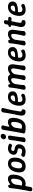

<svg xmlns="http://www.w3.org/2000/svg" viewBox="2335 -3116 983 5715"><g transform="rotate(-90 2826.5 -258.5)"><path d="M357 -513Q415 -513 445.5 -484Q476 -455 483.5 -401.5Q491 -348 479 -275L475 -250Q470 -220 458 -184.5Q446 -149 425.5 -114Q405 -79 376 -50.5Q347 -22 307.5 -4.5Q268 13 218 13Q197 13 182 11Q167 9 157 7Q144 5 142 19L120 154Q116 181 97.5 197Q79 213 50 213Q22 213 3 197Q-16 181 -10 153Q12 51 30 -51.5Q48 -154 63 -256Q78 -358 89 -461Q90 -475 100 -485Q110 -495 123.5 -500Q137 -505 150 -505Q168 -505 175 -497Q182 -489 183 -474Q184 -464 187 -456Q190 -448 197 -448Q204 -448 216 -458Q228 -468 248 -480.5Q268 -493 295 -503Q322 -513 357 -513ZM317 -418Q292 -418 264.5 -400Q237 -382 217 -353.5Q197 -325 192 -293L163 -112Q160 -99 172 -99Q180 -97 196.5 -94.5Q213 -92 235 -92Q266 -92 287.5 -107Q309 -122 322.5 -146.5Q336 -171 343.5 -198.5Q351 -226 355 -250L359 -275Q370 -345 362 -381.5Q354 -418 317 -418Z M985 -225Q979 -188 962 -146Q945 -104 915.5 -68Q886 -32 840.5 -9.5Q795 13 732 13Q682 13 648 -1.5Q614 -16 593 -41.5Q572 -67 562.5 -98Q553 -129 551.5 -162Q550 -195 555 -225L559 -250Q565 -290 582.5 -335.5Q600 -381 630.5 -421.5Q661 -462 707 -487.5Q753 -513 816 -513Q879 -513 916.5 -487.5Q954 -462 972 -421.5Q990 -381 992.5 -335.5Q995 -290 989 -250ZM869 -250Q873 -276 873.5 -304.5Q874 -333 868 -359Q862 -385 846 -401.5Q830 -418 800 -418Q771 -418 750 -401.5Q729 -385 714 -359Q699 -333 691 -304.5Q683 -276 679 -250L675 -225Q671 -204 671.5 -181.5Q672 -159 679 -138.5Q686 -118 702.5 -105Q719 -92 749 -92Q778 -92 799 -105Q820 -118 833 -138.5Q846 -159 853.5 -181.5Q861 -204 865 -225Z M1166 13Q1127 13 1095 5.5Q1063 -2 1042 -10Q1026 -17 1018 -32Q1010 -47 1018 -70Q1024 -85 1036.5 -98Q1049 -111 1065 -117.5Q1081 -124 1094 -116Q1108 -107 1129.5 -99.5Q1151 -92 1182 -92Q1218 -92 1240 -108.5Q1262 -125 1268 -162Q1273 -191 1257.5 -208Q1242 -225 1198 -230Q1168 -233 1144.5 -243.5Q1121 -254 1104.5 -270.5Q1088 -287 1082 -311.5Q1076 -336 1081 -368Q1088 -412 1113.5 -444.5Q1139 -477 1179 -495Q1219 -513 1269 -513Q1301 -513 1330 -506Q1359 -499 1378 -490Q1395 -483 1403 -468Q1411 -453 1402 -430Q1396 -416 1383 -405Q1370 -394 1354.5 -390.5Q1339 -387 1328 -395Q1315 -404 1296.5 -411Q1278 -418 1254 -418Q1227 -418 1211 -405Q1195 -392 1191 -368Q1188 -345 1202.5 -330.5Q1217 -316 1263 -310Q1305 -306 1335.5 -287Q1366 -268 1380.5 -235.5Q1395 -203 1387 -156Q1375 -77 1314.5 -32Q1254 13 1166 13Z M1514 13Q1485 13 1465.5 -3Q1446 -19 1453 -47Q1469 -114 1481 -182Q1493 -250 1502.5 -318.5Q1512 -387 1518 -453Q1520 -472 1532 -485Q1544 -498 1562 -505.5Q1580 -513 1599 -513Q1626 -513 1639.5 -497Q1653 -481 1648 -454Q1637 -387 1626.5 -318.5Q1616 -250 1607.5 -182Q1599 -114 1593 -47Q1591 -29 1579 -15.5Q1567 -2 1550 5.5Q1533 13 1514 13ZM1607 -570Q1585 -570 1569 -581Q1553 -592 1545 -610Q1537 -628 1540 -650Q1544 -673 1557.5 -690.5Q1571 -708 1591 -719Q1611 -730 1633 -730Q1666 -730 1685.5 -706.5Q1705 -683 1700 -650Q1695 -618 1668.5 -594Q1642 -570 1607 -570Z M1908 13Q1861 13 1830 10Q1799 7 1771 5Q1744 3 1726 -13Q1708 -29 1714 -56Q1735 -156 1753 -255.5Q1771 -355 1787.5 -454.5Q1804 -554 1820 -654Q1824 -681 1842.5 -697Q1861 -713 1890 -713Q1909 -713 1924.5 -705.5Q1940 -698 1947.5 -685Q1955 -672 1950 -653Q1940 -616 1931 -576.5Q1922 -537 1915 -503Q1912 -483 1913.5 -476.5Q1915 -470 1922 -470Q1928 -471 1943 -481.5Q1958 -492 1984.5 -502.5Q2011 -513 2049 -513Q2134 -513 2160.5 -452Q2187 -391 2169 -275L2165 -250Q2160 -220 2148 -184.5Q2136 -149 2115.5 -114Q2095 -79 2066 -50.5Q2037 -22 1997.5 -4.5Q1958 13 1908 13ZM1926 -97Q1957 -97 1978 -111.5Q1999 -126 2012.5 -149Q2026 -172 2033.5 -199Q2041 -226 2045 -250L2049 -275Q2061 -344 2052.5 -381Q2044 -418 2007 -418Q1981 -418 1954 -400Q1927 -382 1907 -353.5Q1887 -325 1882 -293L1854 -120Q1853 -114 1854.5 -110Q1856 -106 1859 -105Q1871 -100 1888.5 -98.5Q1906 -97 1926 -97Z M2370 9Q2318 12 2290 -4.5Q2262 -21 2251.5 -52.5Q2241 -84 2244 -124.5Q2247 -165 2256 -207Q2273 -282 2287 -356.5Q2301 -431 2313.5 -505Q2326 -579 2338 -654Q2342 -681 2360 -697Q2378 -713 2408 -713Q2427 -713 2442 -705.5Q2457 -698 2465 -685Q2473 -672 2468 -653Q2446 -578 2429.5 -504Q2413 -430 2399.5 -355.5Q2386 -281 2374 -206Q2367 -163 2366.5 -141Q2366 -119 2373 -112Q2380 -105 2392 -105Q2414 -105 2423.5 -88Q2433 -71 2427 -39Q2423 -17 2406 -4.5Q2389 8 2370 9Z M2717 13Q2667 13 2633 -1.5Q2599 -16 2578 -41.5Q2557 -67 2547.5 -98Q2538 -129 2536.5 -162Q2535 -195 2540 -225L2544 -250Q2550 -290 2567.5 -335.5Q2585 -381 2615.5 -421.5Q2646 -462 2692 -487.5Q2738 -513 2801 -513Q2859 -513 2893 -496Q2927 -479 2943.5 -453Q2960 -427 2963.5 -400Q2967 -373 2964 -352Q2958 -313 2935.5 -288Q2913 -263 2880.5 -249Q2848 -235 2810.5 -227.5Q2773 -220 2736.5 -218Q2700 -216 2670 -216Q2660 -215 2655.5 -211Q2651 -207 2650 -201Q2646 -165 2651 -138.5Q2656 -112 2676 -97Q2696 -82 2733 -82Q2762 -82 2788.5 -96.5Q2815 -111 2832 -116Q2847 -121 2860 -115Q2873 -109 2882 -96.5Q2891 -84 2891 -70Q2893 -44 2883.5 -32.5Q2874 -21 2865 -17Q2846 -10 2806 1.5Q2766 13 2717 13ZM2682 -298Q2770 -299 2805 -312.5Q2840 -326 2844 -354Q2846 -375 2841.5 -392Q2837 -409 2824 -419.5Q2811 -430 2788 -430Q2751 -430 2726.5 -414Q2702 -398 2688 -371.5Q2674 -345 2667 -310Q2667 -305 2671 -301.5Q2675 -298 2682 -298Z M3074 13Q3045 13 3026 -3Q3007 -19 3012 -47Q3029 -116 3041.5 -185Q3054 -254 3064 -323Q3074 -392 3080 -461Q3080 -482 3100 -493.5Q3120 -505 3143 -505Q3159 -505 3165.5 -497Q3172 -489 3173 -475Q3175 -465 3177.5 -456.5Q3180 -448 3187 -448Q3194 -448 3207 -458Q3220 -468 3240 -480.5Q3260 -493 3287 -503Q3314 -513 3347 -513Q3387 -513 3413.5 -501Q3440 -489 3453 -466Q3458 -458 3464 -453.5Q3470 -449 3477 -451Q3485 -452 3499 -462Q3513 -472 3533 -483.5Q3553 -495 3579.5 -504Q3606 -513 3637 -513Q3721 -513 3751 -461.5Q3781 -410 3762 -293Q3756 -251 3749.5 -210Q3743 -169 3738.5 -129Q3734 -89 3732 -47Q3732 -29 3720.5 -15.5Q3709 -2 3691 5.5Q3673 13 3654 13Q3635 13 3619 5.5Q3603 -2 3595 -15.5Q3587 -29 3592 -47Q3601 -79 3608 -109Q3615 -139 3621 -169.5Q3627 -200 3632 -231Q3637 -262 3642 -293Q3653 -363 3643 -390.5Q3633 -418 3596 -418Q3571 -418 3544 -400Q3517 -382 3497.5 -353.5Q3478 -325 3472 -293Q3466 -251 3459.5 -210Q3453 -169 3448.5 -129Q3444 -89 3442 -47Q3442 -29 3430.5 -15.5Q3419 -2 3401 5.5Q3383 13 3364 13Q3345 13 3329 5.5Q3313 -2 3305 -15.5Q3297 -29 3302 -47Q3311 -79 3318 -109Q3325 -139 3331 -169.5Q3337 -200 3342 -231Q3347 -262 3352 -293Q3363 -363 3353 -390.5Q3343 -418 3306 -418Q3281 -418 3254 -400Q3227 -382 3207.5 -353.5Q3188 -325 3182 -293Q3176 -251 3169.5 -210Q3163 -169 3158.5 -129Q3154 -89 3152 -47Q3152 -29 3140.5 -15.5Q3129 -2 3111 5.5Q3093 13 3074 13Z M4035 13Q3985 13 3951 -1.5Q3917 -16 3896 -41.5Q3875 -67 3865.5 -98Q3856 -129 3854.5 -162Q3853 -195 3858 -225L3862 -250Q3868 -290 3885.5 -335.5Q3903 -381 3933.5 -421.5Q3964 -462 4010 -487.5Q4056 -513 4119 -513Q4177 -513 4211 -496Q4245 -479 4261.5 -453Q4278 -427 4281.5 -400Q4285 -373 4282 -352Q4276 -313 4253.5 -288Q4231 -263 4198.5 -249Q4166 -235 4128.5 -227.5Q4091 -220 4054.5 -218Q4018 -216 3988 -216Q3978 -215 3973.5 -211Q3969 -207 3968 -201Q3964 -165 3969 -138.5Q3974 -112 3994 -97Q4014 -82 4051 -82Q4080 -82 4106.5 -96.5Q4133 -111 4150 -116Q4165 -121 4178 -115Q4191 -109 4200 -96.5Q4209 -84 4209 -70Q4211 -44 4201.5 -32.5Q4192 -21 4183 -17Q4164 -10 4124 1.5Q4084 13 4035 13ZM4000 -298Q4088 -299 4123 -312.5Q4158 -326 4162 -354Q4164 -375 4159.5 -392Q4155 -409 4142 -419.5Q4129 -430 4106 -430Q4069 -430 4044.5 -414Q4020 -398 4006 -371.5Q3992 -345 3985 -310Q3985 -305 3989 -301.5Q3993 -298 4000 -298Z M4398 -460Q4398 -482 4418 -493.5Q4438 -505 4458 -505Q4476 -505 4484.5 -497.5Q4493 -490 4495 -474Q4496 -464 4499.5 -457.5Q4503 -451 4511 -452Q4518 -453 4530.5 -462.5Q4543 -472 4562.5 -483.5Q4582 -495 4607.5 -504Q4633 -513 4665 -513Q4749 -513 4779 -461Q4809 -409 4790 -293Q4784 -251 4777.5 -210Q4771 -169 4766.5 -128.5Q4762 -88 4760 -46Q4760 -28 4748.5 -14.5Q4737 -1 4720 6Q4703 13 4683 13Q4652 13 4632 -3Q4612 -19 4620 -46Q4629 -78 4636 -108.5Q4643 -139 4649 -169Q4655 -199 4660 -230.5Q4665 -262 4670 -293Q4681 -363 4671 -390.5Q4661 -418 4624 -418Q4599 -418 4572 -400Q4545 -382 4525 -353.5Q4505 -325 4500 -293Q4494 -251 4487.5 -210Q4481 -169 4476.5 -128.5Q4472 -88 4470 -46Q4470 -28 4458.5 -14.5Q4447 -1 4430 6Q4413 13 4393 13Q4363 13 4343.5 -2.5Q4324 -18 4330 -46Q4346 -115 4359 -184Q4372 -253 4382 -322.5Q4392 -392 4398 -460Z M5029 9Q4973 12 4940 -5Q4907 -22 4892.5 -53Q4878 -84 4879 -124Q4880 -164 4892 -207Q4902 -241 4909.5 -273Q4917 -305 4923 -337Q4929 -369 4934 -403Q4936 -409 4934 -411.5Q4932 -414 4929 -416Q4926 -418 4922 -419Q4898 -422 4889.5 -432Q4881 -442 4884 -461Q4887 -479 4898.5 -489Q4910 -499 4935 -501Q4942 -503 4947 -506.5Q4952 -510 4953 -517Q4955 -532 4958 -548Q4961 -564 4963 -579Q4969 -604 4986.5 -618.5Q5004 -633 5032 -633Q5059 -633 5072.5 -619.5Q5086 -606 5083 -579Q5081 -564 5078 -549Q5075 -534 5073 -519Q5070 -505 5083 -505Q5098 -505 5113.5 -504.5Q5129 -504 5143 -504Q5162 -503 5174.5 -491.5Q5187 -480 5184 -461Q5181 -440 5163 -423Q5145 -406 5127 -406Q5112 -407 5096.5 -408.5Q5081 -410 5066 -411Q5060 -412 5055.5 -407.5Q5051 -403 5048 -394Q5039 -347 5030 -301Q5021 -255 5012 -205Q5005 -163 5005.5 -140.5Q5006 -118 5016 -111Q5026 -104 5047 -105Q5065 -108 5077.5 -88.5Q5090 -69 5086 -38Q5082 -16 5064.5 -4Q5047 8 5029 9Z M5391 13Q5341 13 5307 -1.5Q5273 -16 5252 -41.5Q5231 -67 5221.5 -98Q5212 -129 5210.5 -162Q5209 -195 5214 -225L5218 -250Q5224 -290 5241.5 -335.5Q5259 -381 5289.5 -421.5Q5320 -462 5366 -487.5Q5412 -513 5475 -513Q5533 -513 5567 -496Q5601 -479 5617.5 -453Q5634 -427 5637.5 -400Q5641 -373 5638 -352Q5632 -313 5609.5 -288Q5587 -263 5554.5 -249Q5522 -235 5484.5 -227.5Q5447 -220 5410.5 -218Q5374 -216 5344 -216Q5334 -215 5329.5 -211Q5325 -207 5324 -201Q5320 -165 5325 -138.5Q5330 -112 5350 -97Q5370 -82 5407 -82Q5436 -82 5462.5 -96.5Q5489 -111 5506 -116Q5521 -121 5534 -115Q5547 -109 5556 -96.5Q5565 -84 5565 -70Q5567 -44 5557.5 -32.5Q5548 -21 5539 -17Q5520 -10 5480 1.5Q5440 13 5391 13ZM5356 -298Q5444 -299 5479 -312.5Q5514 -326 5518 -354Q5520 -375 5515.5 -392Q5511 -409 5498 -419.5Q5485 -430 5462 -430Q5425 -430 5400.5 -414Q5376 -398 5362 -371.5Q5348 -345 5341 -310Q5341 -305 5345 -301.5Q5349 -298 5356 -298Z"/></g></svg>

Font: Winky Sans Medium
Style: Italic
Weight: 500
Italic angle: -8.97852°
Designer: Simon Atzbach
Foundry: typofactur
Version: Version 1.205